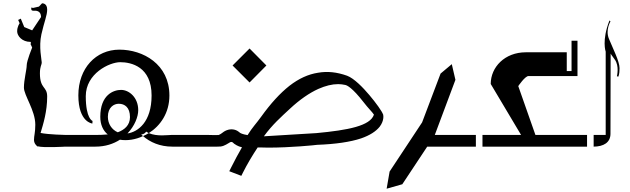

<svg xmlns="http://www.w3.org/2000/svg" viewBox="-20 -889 3821 1164"><path d="M226 -83C243 -140 266 -213 266 -304C266 -367 222 -348 222 -444C222 -488 233 -494 233 -511C233 -526 214 -605 231 -681C248 -757 266 -795 266 -831C266 -868 240 -869 235 -869L216 -849L181 -841L169 -843L170 -832C170 -832 169 -824 182 -824C197 -825 228 -826 229 -786L175 -705L127 -725L106 -776L90 -768L99 -748C99 -748 84 -728 84 -699C84 -672 113 -635 165 -635L168 -629L165 -622L175 -601C175 -601 142 -520 142 -494C142 -467 125 -405 125 -358C125 -311 194 -220 194 -133C194 -83 186 -67 186 -40C186 -23 196 -11 203 -5V-4C204 -4 204 -3 205 -3C208 -1 209 0 209 0V-2C243 8 376 0 376 0V-71C376 -71 273 -73 226 -83Z M866 -91 882 -82C952 -126 1007 -204 1007 -310C1007 -500 847 -588 704 -588C561 -588 455 -475 455 -311C455 -147 540 -140 540 -140L541 -156C541 -156 500 -168 500 -306C500 -443 643 -512 709 -512C775 -512 899 -485 899 -310C899 -149 816 -89 753 -80C797 -126 818 -182 818 -221C818 -299 762 -344 714 -344C668 -344 588 -314 588 -181C588 -133 605 -97 633 -74C603 -71 576 -71 562 -71H336V0H558C619 0 668 -17 707 -42C751 -35 801 -42 847 -64C843 -67 840 -70 836 -74C848 -74 860 -81 866 -91ZM634 -181C634 -238 670 -260 700 -260C736 -260 768 -238 768 -179C768 -129 734 -102 694 -87C657 -103 634 -139 634 -181ZM1021 -71C998 -71 933 -60 882 -82C871 -75 859 -69 847 -64C890 -27 949 0 1025 0H1247V-71Z M1595 -492 1493 -595 1390 -492 1493 -389ZM2303 -193V-195L2302 -196C2296 -214 2259 -266 2219 -313C2181 -358 2127 -414 2084 -430C2022 -452 1965 -458 1908 -448C1849 -439 1792 -413 1735 -369C1678 -324 1622 -263 1563 -181C1536 -143 1509 -116 1481 -70C1449 -75 1438 -82 1435 -84L1434 -85L1431 -87C1413 -103 1390 -108 1366 -103C1349 -99 1338 -91 1336 -90V-89H1335C1317 -75 1306 -70 1304 -70L1301 -71L1297 -70L1211 -71L1207 0H1297C1328 1 1341 -6 1369 -23L1371 -24L1372 -25C1372 -25 1375 -27 1379 -28C1383 -29 1389 -29 1397 -20L1399 -18C1402 -16 1422 -1 1447 4C1425 42 1403 83 1381 127L1370 149L1443 177L1452 159C1478 107 1509 55 1542 5H1562C1576 5 1591 6 1606 6C1742 6 1891 -9 1903 -11C2013 -15 2103 -28 2169 -50C2221 -68 2259 -92 2282 -121C2310 -158 2304 -190 2303 -193ZM1580 -63C1631 -133 1684 -180 1738 -230C1797 -285 1855 -325 1910 -350C1953 -369 1993 -379 2030 -379C2045 -379 2059 -377 2073 -374C2084 -372 2116 -357 2183 -271C2212 -233 2237 -210 2247 -194C2225 -126 2091 -100 1898 -82L1585 -63Z M2905 -71H2616L2741 -405L2719 -500L2651 -443L2539 -147L2342 151L2324 255L2419 228L2570 0H2905Z M2865 -71H3139L2955 -380C2955 -482 3040 -572 3168 -572H3416V-458H3445V-642H3481V-428H3184C3163 -428 3122 -367 3122 -367L3226 -71H3579V0H2865Z M3672 -653C3649 -707 3681 -759 3681 -759L3675 -765C3627 -644 3652 -576 3652 -576V-71H3539V0H3577C3641 0 3681 -26 3681 -78L3682 -564C3683 -562 3687 -555 3707 -528C3736 -489 3720 -427 3720 -427L3728 -424C3728 -424 3736 -434 3736 -476C3736 -517 3694 -599 3672 -653Z"/></svg>

Font: Am-Hal
Style: Regular
Weight: 400
Designer: Multible Designers
Foundry: Kief Type Foundry
Version: Version 1.000;PS 001.000;hotconv 1.0.88;makeotf.lib2.5.64775